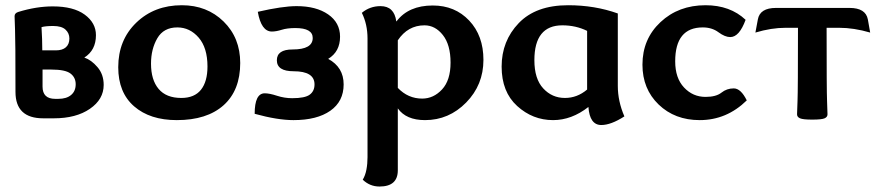

<svg xmlns="http://www.w3.org/2000/svg" viewBox="-20 -448 3330 727"><path d="M191.4 -257.3Q216.3 -257.3 229.5 -269Q242.7 -280.8 242.7 -302.2Q242.7 -322.3 228 -335.9Q213.4 -349.6 181.2 -349.6Q151.9 -349.6 137.2 -345.2Q140.1 -299.8 140.1 -257.3ZM200.7 -73.7Q231.9 -73.7 249.3 -88.4Q266.6 -103 266.6 -128.9Q266.6 -154.8 246.8 -169.7Q227.1 -184.6 174.8 -184.6H141.1V-120.1Q141.1 -73.7 189 -73.7ZM184.1 0H143.6Q38.6 0 38.6 -100.1Q38.6 -298.3 36.9 -336.2Q35.2 -374 35.2 -386.7Q35.2 -398.4 49.3 -402.8Q117.7 -423.8 179.7 -423.8Q258.3 -423.8 300.8 -392.6Q343.3 -361.3 343.3 -314.9Q343.3 -257.8 299.3 -230Q325.7 -221.2 349.1 -193.8Q372.6 -166.5 372.6 -126.5Q372.6 -71.8 320.3 -35.9Q268.1 0 184.1 0Z M649.4 6.8Q547.9 6.8 487.8 -45.4Q427.7 -97.7 427.7 -193.4Q427.7 -296.4 496.1 -362.3Q564.5 -428.2 668.5 -428.2Q763.7 -428.2 826.7 -366.5Q889.6 -304.7 889.6 -209.5Q889.6 -106 826.7 -49.6Q763.7 6.8 649.4 6.8ZM666.5 -77.1Q716.3 -77.1 741 -108.2Q765.6 -139.2 765.6 -196.3Q765.6 -267.1 732.2 -305.7Q698.7 -344.2 651.4 -344.2Q599.6 -344.2 575.7 -303.2Q551.8 -262.2 551.8 -207Q551.8 -145.5 580.6 -111.3Q609.4 -77.1 666.5 -77.1Z M1091.3 6.8Q1030.8 6.8 944.3 -17.1Q944.3 -94.7 982.4 -94.7Q1000.5 -94.7 1028.8 -85.4Q1057.1 -76.2 1086.4 -76.2Q1134.8 -76.2 1152.8 -89.6Q1170.9 -103 1170.9 -128.4Q1170.9 -178.2 1091.8 -178.2Q1028.3 -178.2 1028.3 -219.7Q1028.3 -260.7 1087.9 -260.7Q1164.1 -260.7 1164.1 -304.2Q1164.1 -341.8 1098.1 -341.8Q1067.4 -341.8 1046.6 -335.2Q1025.9 -328.6 1009.3 -328.6Q969.2 -328.6 956.1 -403.3Q1049.8 -424.8 1103 -424.8Q1177.2 -424.8 1222.4 -393.6Q1267.6 -362.3 1267.6 -309.1Q1267.6 -252.4 1222.7 -225.1Q1281.2 -193.4 1281.2 -128.4Q1281.2 -64 1230.7 -28.6Q1180.2 6.8 1091.3 6.8Z M1578.6 -74.7Q1621.6 -74.7 1653.8 -109.4Q1686 -144 1686 -210.9Q1686 -278.3 1657 -315.2Q1627.9 -352.1 1587.4 -352.1Q1524.4 -352.1 1486.3 -295.4V-115.2Q1524.9 -74.7 1578.6 -74.7ZM1480.5 -367.2H1481.4Q1526.9 -427.2 1618.7 -427.2Q1702.6 -427.2 1756.6 -370.1Q1810.5 -313 1810.5 -221.2Q1810.5 -126.5 1745.1 -59.8Q1679.7 6.8 1589.4 6.8Q1517.6 6.8 1486.3 -37.6V196.8Q1486.3 258.3 1417 258.3Q1380.4 258.3 1353.5 232.4Q1363.3 216.3 1367.4 194.3Q1371.6 172.4 1371.6 147.5V-302.2Q1371.6 -356 1350.1 -399.4Q1380.4 -424.8 1420.9 -424.8Q1472.7 -424.8 1480.5 -367.2Z M2256.8 25.4Q2212.9 25.4 2208 -43Q2144.5 6.8 2074.2 6.8Q1997.1 6.8 1938.2 -46.6Q1879.4 -100.1 1879.4 -195.8Q1879.4 -293 1944.3 -360.6Q2009.3 -428.2 2131.3 -428.2Q2232.4 -428.2 2319.3 -397V-122.6Q2319.3 -64.9 2344.2 -7.3Q2293.5 25.4 2256.8 25.4ZM2119.1 -77.1Q2165.5 -77.1 2203.1 -108.9V-331.1Q2160.2 -352.1 2109.4 -352.1Q2003.4 -352.1 2003.4 -220.2Q2003.4 -149.4 2036.9 -113.3Q2070.3 -77.1 2119.1 -77.1Z M2629.4 6.8Q2535.2 6.8 2473.9 -52.2Q2412.6 -111.3 2412.6 -203.1Q2412.6 -300.3 2481 -364.3Q2549.3 -428.2 2651.4 -428.2Q2744.6 -428.2 2803.2 -373Q2779.3 -307.6 2745.1 -307.6Q2725.1 -307.6 2700.4 -325.9Q2675.8 -344.2 2641.1 -344.2Q2536.6 -344.2 2536.6 -215.8Q2536.6 -152.3 2570.1 -116.7Q2603.5 -81.1 2651.4 -81.1Q2691.4 -81.1 2711.7 -97.2Q2731.9 -113.3 2758.3 -113.3Q2785.2 -113.3 2807.6 -67.9Q2731.4 6.8 2629.4 6.8Z M3055.7 4.9Q3020.5 4.9 3009.3 0Q2998 -4.9 2998 -15.1Q2998 -27.8 2999.8 -66.2Q3001.5 -104.5 3001.5 -342.8H2955.1Q2900.4 -342.8 2840.3 -324.7L2849.6 -374.5Q2857.4 -418 2918.5 -418H3196.8Q3257.8 -418 3266.1 -374.5L3274.9 -324.7Q3212.9 -342.8 3157.2 -342.8H3109.9Q3109.9 -104.5 3111.6 -66.2Q3113.3 -27.8 3113.3 -15.1Q3113.3 -4.9 3102.3 0Q3091.3 4.9 3055.7 4.9Z"/></svg>

Font: ALMAS
Style: Bold
Weight: 700
Designer: ALMAS Font/ by Husham Jawad Kadhim, derived from the Bainsely font by/ Paul James MIller
Foundry: High-Logic / Made with FontCreator
Version: Version 1.411;September 19, 2021;FontCreator 14.0.0.2814 32-